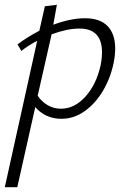

<svg xmlns="http://www.w3.org/2000/svg" viewBox="-42 -491 535 800"><path d="M438 -289Q438 -263 432 -231Q419 -167 387.5 -113.5Q356 -60 311 -28Q266 4 214 4Q180 4 152 -9Q124 -22 105 -45L30 289H-22L113 -321Q78 -303 47 -279L31 -306Q72 -337 122 -363L145 -465L195 -471L180 -388Q253 -415 312 -415Q375 -415 406.5 -382Q438 -349 438 -289ZM383 -273Q383 -372 289 -372Q238 -372 173 -348L115 -92Q132 -67 157 -52.5Q182 -38 212 -38Q268 -38 313.5 -88Q359 -138 377 -218Q383 -248 383 -273Z"/></svg>

Font: Ysabeau Semilight
Style: Italic
Weight: 300
Italic angle: -12°
Designer: Christian Thalmann (Catharsis Fonts)
Version: Version 0.003